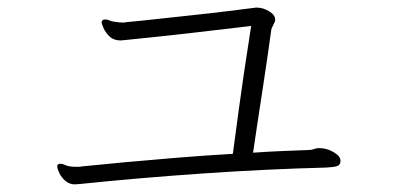

<svg xmlns="http://www.w3.org/2000/svg" viewBox="-20 -580 1040 503"><path d="M872 -158Q872 -148 863.5 -145Q855 -142 834 -141Q678 -137 511 -125.5Q344 -114 190 -98Q186 -98 182.5 -97.5Q179 -97 176 -97Q162 -97 151.5 -106Q141 -115 135.5 -126.5Q130 -138 130 -144Q130 -151 138 -151Q144 -151 152.5 -147Q161 -143 180 -143Q183 -143 186.5 -143Q190 -143 194 -144Q242 -149 307.5 -155Q373 -161 446.5 -167Q520 -173 590 -177Q595 -214 606 -296Q617 -378 638 -512Q556 -502 471.5 -492.5Q387 -483 307 -475Q304 -475 301.5 -474.5Q299 -474 296 -474Q278 -474 267 -484.5Q256 -495 251 -507Q246 -519 246 -521Q246 -522 247.5 -525.5Q249 -529 256 -529Q261 -529 265.5 -527Q270 -525 274 -524Q282 -523 287.5 -522Q293 -521 300 -521Q302 -521 305 -521Q308 -521 311 -522Q345 -525 389.5 -530Q434 -535 482 -540Q530 -545 574 -550.5Q618 -556 650 -560H654Q669 -560 685 -550.5Q701 -541 701 -528Q701 -524 698 -519Q697 -516 694.5 -511.5Q692 -507 691 -504Q687 -473 680.5 -429.5Q674 -386 667 -339.5Q660 -293 653.5 -251Q647 -209 643 -180Q686 -183 723.5 -184.5Q761 -186 789 -187Q796 -187 802.5 -189.5Q809 -192 816 -192Q836 -192 854 -181.5Q872 -171 872 -159Z"/></svg>

Font: Moon Stars Kai T HW Light
Style: Regular
Weight: 300
Designer: GuiWonder
Version: Version 1.101